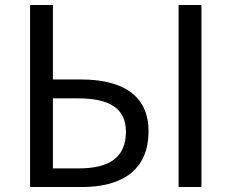

<svg xmlns="http://www.w3.org/2000/svg" viewBox="-20 -753 931 773"><path d="M101 0H309C473 0 578 -69 578 -225C578 -372 469 -433 307 -433H193V-733H101ZM193 -75V-357H294C422 -357 487 -316 487 -223C487 -119 420 -75 297 -75ZM699 0H791V-733H699Z"/></svg>

Font: Source Han Sans KR
Style: Regular
Weight: 400
Designer: Ryoko NISHIZUKA 西塚涼子 (kana, bopomofo & ideographs); Paul D. Hunt (Latin, Greek & Cyrillic); Sandoll Communications 산돌커뮤니
Foundry: Adobe
Version: Version 2.004;hotconv 1.0.118;makeotfexe 2.5.65603